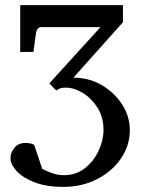

<svg xmlns="http://www.w3.org/2000/svg" viewBox="-20 -502 562 751"><path d="M487.8 6.8Q487.8 67.4 453.1 117.9Q418.5 168.5 359.6 198.7Q300.8 229 228 229Q160.6 229 114.5 210.9Q68.4 192.9 44.7 166.7Q21 140.6 21 116.2Q21 95.7 36.1 76.4Q51.3 57.1 81.1 57.1Q86.9 57.1 97.4 58.8Q107.9 60.5 113.8 64.9L145 158.2Q164.6 168.9 185.8 176Q207 183.1 231 183.1Q278.3 183.1 312.7 155.5Q347.2 127.9 366 86.9Q384.8 45.9 384.8 5.9Q384.8 -44.4 361.1 -81.3Q337.4 -118.2 303.5 -138.7Q269.5 -159.2 237.8 -159.2Q220.7 -159.2 212.4 -155Q204.1 -150.9 200.2 -147.9L172.9 -175.8L373 -396H140.1Q132.3 -396 127.2 -388.9Q122.1 -381.8 121.1 -375L110.8 -298.8H59.1V-481.9H460.9V-415L267.1 -198.2Q328.1 -198.2 378.2 -168.9Q428.2 -139.6 458 -93Q487.8 -46.4 487.8 6.8Z"/></svg>

Font: Charis
Style: Regular
Weight: 400
Designer: Walt Agee, Miriam Martin, Annie Olsen, Victor Gaultney, Lorna Priest, Alan Ward, Bob Hallissy, Martin Hosken, Sharon Cor
Foundry: SIL Global
Version: Version 7.000